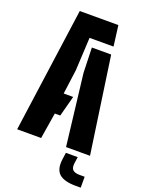

<svg xmlns="http://www.w3.org/2000/svg" viewBox="-182 -879 855 1159"><g transform="rotate(20 245.5 -300.0)"><path d="M10 0 121 -800H369L386 -668H232L221 -456L200 -299H261L226 -167H191L164 0ZM324 0 270 -457 265 -618H389L478 0ZM491 200H459Q383.5 200 351.8 171Q320 142 329 76L335 33H411L405 76Q401.5 105 414.5 117.5Q427.5 130 459 130H491Z"/></g></svg>

Font: Big Shoulders Stencil Display Thin Black
Style: Regular
Weight: 900
Version: Version 2.001